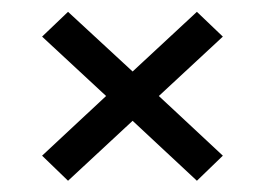

<svg xmlns="http://www.w3.org/2000/svg" viewBox="-20 -550 459 333"><path d="M98 -236.5 53 -280 164 -383.5 53 -486.5 98 -529.5 210 -426 321.5 -529.5 366.5 -486.5 255.5 -383.5 366.5 -280 321.5 -236.5 210 -340.5Z"/></svg>

Font: Big Shoulders Text Thin
Style: Regular
Weight: 400
Version: Version 2.002